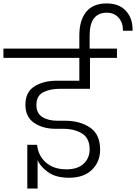

<svg xmlns="http://www.w3.org/2000/svg" viewBox="-60 -1023 792 1118"><path d="M561 -1003Q633 -1003 672.5 -960.5Q712 -918 712 -851Q712 -847 712 -844H656Q656 -846 656 -847Q656 -891 630.5 -920Q605 -949 562 -949Q462 -949 462 -817V-740H621V-686H464V-506H289Q231 -506 191.5 -485.5Q152 -465 152 -412Q152 -364 186 -342Q220 -320 274 -320H318Q405 -320 464 -280.5Q523 -241 523 -151Q523 -81 475.5 -34.5Q428 12 342 12Q264 12 218.5 -21.5Q173 -55 159 -91V75H99V-180H156Q162 -117 207 -77Q252 -37 327 -37Q393 -37 427.5 -70Q462 -103 462 -153Q462 -218 418 -245.5Q374 -273 308 -273H257Q184 -275 136 -309.5Q88 -344 88 -413Q88 -487 140.5 -520Q193 -553 271 -553H402V-686H-40V-740H402V-817Q402 -904 441.5 -953.5Q481 -1003 561 -1003Z"/></svg>

Font: Fz Poppins Light
Style: Regular
Weight: 300
Designer: Ninad Kale (Devanagari), Jonny Pinhorn (Latin)
Foundry: Indian Type Foundry
Version: Vit hóa bi Vntype.Com & FontZin.Com